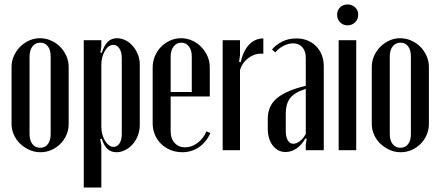

<svg xmlns="http://www.w3.org/2000/svg" viewBox="-20 -676 1982 864"><path d="M160 -504Q186 -504 209.5 -493.5Q233 -483 250.5 -465.5Q268 -448 278.5 -424.5Q289 -401 289 -375V-118Q289 -92 279 -69Q269 -46 251.5 -28.5Q234 -11 211 -1Q188 9 162 9Q136 9 112.5 -1.5Q89 -12 71 -29Q53 -46 42.5 -69.5Q32 -93 32 -118V-375Q32 -401 42.5 -424.5Q53 -448 70.5 -465.5Q88 -483 111 -493.5Q134 -504 160 -504ZM161 -484Q139 -484 126 -467Q113 -450 113 -422V-72Q113 -44 126 -27.5Q139 -11 161 -11Q183 -11 195.5 -27.5Q208 -44 208 -72V-422Q208 -451 195.5 -467.5Q183 -484 161 -484Z M432 -440 438 -438Q449 -473 465.5 -488.5Q482 -504 506 -504Q526 -504 545 -494.5Q564 -485 578 -468.5Q592 -452 600.5 -431Q609 -410 609 -387V-113Q609 -89 600.5 -66.5Q592 -44 577.5 -27.5Q563 -11 544 -1Q525 9 504 9Q480 9 464 -5.5Q448 -20 438 -52L431 -50L436 -21V168H357V-495H436V-468ZM436 -105Q436 -87 440.5 -71Q445 -55 452.5 -42.5Q460 -30 470 -22.5Q480 -15 491 -15Q508 -15 518 -31Q528 -47 528 -73V-415Q528 -441 517.5 -457.5Q507 -474 490 -474Q468 -474 452 -447Q436 -420 436 -384Z M667 -372Q667 -399 677 -423Q687 -447 704.5 -465Q722 -483 745.5 -493.5Q769 -504 795 -504Q821 -504 844.5 -493.5Q868 -483 885.5 -465Q903 -447 913.5 -423.5Q924 -400 924 -373V-242H748V-84Q748 -52 766 -32.5Q784 -13 813 -13Q842 -13 868.5 -32.5Q895 -52 909 -85L927 -77Q908 -36 875 -13.5Q842 9 800 9Q772 9 747.5 -1Q723 -11 705 -28.5Q687 -46 677 -70Q667 -94 667 -121ZM843 -262V-422Q843 -450 830 -467Q817 -484 796 -484Q775 -484 761.5 -467Q748 -450 748 -422V-262Z M1060 -495V-427L1056 -398L1063 -396Q1074 -446 1100.5 -474.5Q1127 -503 1165 -503V-434Q1131 -438 1101 -417Q1071 -396 1060 -361V0H982V-495Z M1185 -142Q1185 -199 1225.5 -233.5Q1266 -268 1356 -290V-416Q1356 -446 1340.5 -463.5Q1325 -481 1299 -481Q1278 -481 1255.5 -469.5Q1233 -458 1219 -440L1204 -453Q1221 -474 1249 -488.5Q1277 -503 1313 -503Q1368 -503 1402.5 -468Q1437 -433 1437 -376V0H1356V-26L1360 -51L1354 -53Q1338 -24 1314.5 -8Q1291 8 1265 8Q1230 8 1207.5 -21Q1185 -50 1185 -98ZM1300 -29Q1314 -29 1329.5 -41Q1345 -53 1356 -73V-276Q1307 -261 1286.5 -235.5Q1266 -210 1266 -165V-87Q1266 -60 1275 -44.5Q1284 -29 1300 -29Z M1497 -610Q1497 -630 1510.5 -643Q1524 -656 1544 -656Q1564 -656 1578 -643Q1592 -630 1592 -610Q1592 -589 1578 -575.5Q1564 -562 1544 -562Q1524 -562 1510.5 -575.5Q1497 -589 1497 -610ZM1583 -495V0H1504V-495Z M1781 -504Q1807 -504 1830.5 -493.5Q1854 -483 1871.5 -465.5Q1889 -448 1899.5 -424.5Q1910 -401 1910 -375V-118Q1910 -92 1900 -69Q1890 -46 1872.5 -28.5Q1855 -11 1832 -1Q1809 9 1783 9Q1757 9 1733.5 -1.5Q1710 -12 1692 -29Q1674 -46 1663.5 -69.5Q1653 -93 1653 -118V-375Q1653 -401 1663.5 -424.5Q1674 -448 1691.5 -465.5Q1709 -483 1732 -493.5Q1755 -504 1781 -504ZM1782 -484Q1760 -484 1747 -467Q1734 -450 1734 -422V-72Q1734 -44 1747 -27.5Q1760 -11 1782 -11Q1804 -11 1816.5 -27.5Q1829 -44 1829 -72V-422Q1829 -451 1816.5 -467.5Q1804 -484 1782 -484Z"/></svg>

Font: Moniqa SemBd Narrow Heading
Style: Regular
Weight: 600
Width: 4
Designer: Rajesh Rajput
Foundry: Rajesh Rajput
Version: Version 1.000